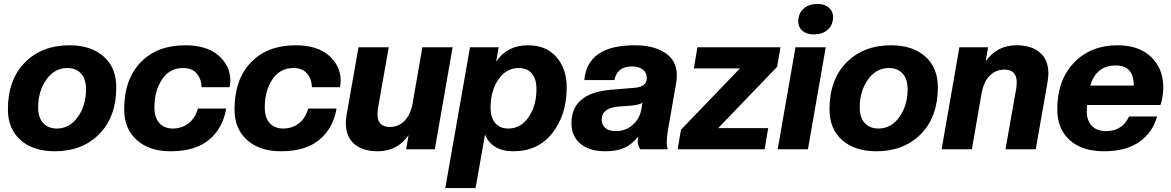

<svg xmlns="http://www.w3.org/2000/svg" viewBox="-20 -755 5923 971"><path d="M268 -105Q332 -105 373.5 -163.5Q415 -222 415 -304Q415 -356 389.5 -383.5Q364 -411 320 -411Q256 -411 214.5 -352.5Q173 -294 173 -212Q173 -160 198.5 -132.5Q224 -105 268 -105ZM257 10Q148 10 84 -46.5Q20 -103 20 -202Q20 -352 106 -439Q192 -526 331 -526Q440 -526 504 -469.5Q568 -413 568 -314Q568 -164 482 -77Q396 10 257 10Z M843 10Q735 10 671.5 -47Q608 -104 608 -202Q608 -353 691 -439.5Q774 -526 917 -526Q1026 -526 1085.5 -474Q1145 -422 1145 -346Q1145 -336 1141 -314H999Q999 -354 975.5 -382.5Q952 -411 906 -411Q838 -411 799.5 -353.5Q761 -296 761 -212Q761 -160 786 -132.5Q811 -105 854 -105Q898 -105 932 -130Q966 -155 981 -206H1124Q1107 -106 1037 -48Q967 10 843 10Z M1401 10Q1293 10 1229.5 -47Q1166 -104 1166 -202Q1166 -353 1249 -439.5Q1332 -526 1475 -526Q1584 -526 1643.5 -474Q1703 -422 1703 -346Q1703 -336 1699 -314H1557Q1557 -354 1533.5 -382.5Q1510 -411 1464 -411Q1396 -411 1357.5 -353.5Q1319 -296 1319 -212Q1319 -160 1344 -132.5Q1369 -105 1412 -105Q1456 -105 1490 -130Q1524 -155 1539 -206H1682Q1665 -106 1595 -48Q1525 10 1401 10Z M1891 10Q1814 10 1771.5 -27Q1729 -64 1729 -133Q1729 -147 1733 -175L1793 -516H1946L1891 -205Q1889 -187 1889 -178Q1889 -113 1951 -113Q1996 -113 2026.5 -144.5Q2057 -176 2067 -234L2116 -516H2269L2179 0H2034L2046 -71Q1989 10 1891 10Z M2577 10Q2467 10 2433 -75L2385 196H2232L2357 -516H2502L2489 -443Q2545 -526 2649 -526Q2743 -526 2794.5 -466Q2846 -406 2846 -314Q2846 -174 2773.5 -82Q2701 10 2577 10ZM2551 -105Q2614 -105 2653.5 -163Q2693 -221 2693 -304Q2693 -356 2669.5 -383.5Q2646 -411 2603 -411Q2540 -411 2500.5 -353Q2461 -295 2461 -212Q2461 -160 2484.5 -132.5Q2508 -105 2551 -105Z M3041 10Q2961 10 2915.5 -28Q2870 -66 2870 -132Q2870 -284 3069 -301L3190 -311Q3251 -316 3251 -360Q3251 -388 3230.5 -403.5Q3210 -419 3176 -419Q3101 -419 3087 -350H2935Q2951 -526 3189 -526Q3287 -526 3345 -487Q3403 -448 3403 -374Q3403 -352 3399 -332L3364 -132Q3352 -68 3352 -33Q3352 -12 3357 0H3218Q3205 -19 3205 -43Q3205 -46 3207 -64Q3176 -25 3138 -7.5Q3100 10 3041 10ZM3094 -92Q3145 -92 3180.5 -124Q3216 -156 3224 -205L3229 -237Q3221 -226 3174 -221L3108 -216Q3023 -209 3023 -150Q3023 -123 3041.5 -107.5Q3060 -92 3094 -92Z M3847 0H3407L3424 -99L3722 -409H3489L3507 -516H3927L3910 -417L3612 -107H3865Z M4066 0H3913L4003 -516H4156ZM4095 -581Q4059 -581 4038 -599.5Q4017 -618 4017 -646Q4017 -686 4043 -710.5Q4069 -735 4115 -735Q4151 -735 4172 -716.5Q4193 -698 4193 -670Q4193 -630 4167 -605.5Q4141 -581 4095 -581Z M4423 -105Q4487 -105 4528.5 -163.5Q4570 -222 4570 -304Q4570 -356 4544.5 -383.5Q4519 -411 4475 -411Q4411 -411 4369.5 -352.5Q4328 -294 4328 -212Q4328 -160 4353.5 -132.5Q4379 -105 4423 -105ZM4412 10Q4303 10 4239 -46.5Q4175 -103 4175 -202Q4175 -352 4261 -439Q4347 -526 4486 -526Q4595 -526 4659 -469.5Q4723 -413 4723 -314Q4723 -164 4637 -77Q4551 10 4412 10Z M5218 0H5065L5120 -311Q5122 -329 5122 -338Q5122 -403 5060 -403Q5015 -403 4984.5 -371.5Q4954 -340 4944 -282L4895 0H4742L4832 -516H4977L4965 -445Q5022 -526 5120 -526Q5197 -526 5239.5 -489Q5282 -452 5282 -383Q5282 -369 5278 -341Z M5564 10Q5451 10 5389 -47Q5327 -104 5327 -202Q5327 -350 5411.5 -438Q5496 -526 5632 -526Q5740 -526 5801.5 -467Q5863 -408 5863 -314Q5863 -268 5849 -224H5477Q5476 -214 5476 -195Q5476 -145 5501.5 -118.5Q5527 -92 5574 -92Q5656 -92 5690 -166H5832Q5808 -83 5740.5 -36.5Q5673 10 5564 10ZM5622 -424Q5524 -424 5494 -322H5714Q5714 -424 5622 -424Z"/></svg>

Font: Creato Display ExtraBold
Style: Italic
Weight: 800
Italic angle: -10°
Version: Version 1.000